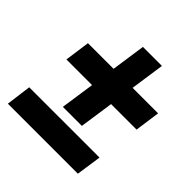

<svg xmlns="http://www.w3.org/2000/svg" viewBox="-184 -855 985 985"><g transform="rotate(45 308.5 -363.0)"><path d="M412 -525 439 -711H301L274 -525H88L69 -388H255L228 -203H366L393 -388H578L597 -525ZM17 -15H525L545 -152H35Z"/></g></svg>

Font: United Sans Black
Style: Italic
Weight: 900
Italic angle: -8°
Designer: Pablo Impallari, Rodrigo Fuenzalida (Modified by Dan O. Williams)
Version: Version 1.000;PS 001.000;hotconv 1.0.88;makeotf.lib2.5.64775